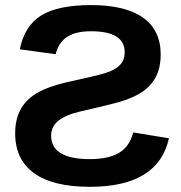

<svg xmlns="http://www.w3.org/2000/svg" viewBox="-20 -718 707 748"><path d="M39.1 -198.2Q39.1 -238.3 49.6 -267.6Q60.1 -296.9 78.4 -318.1Q96.7 -339.4 121.6 -354Q146.5 -368.7 175.3 -378.9Q204.1 -389.2 235.8 -396.5Q267.6 -403.8 299.8 -411.1Q382.8 -428.7 410.4 -440.7Q438 -452.6 451.9 -470Q465.8 -487.3 465.8 -514.2Q465.8 -596.2 335 -596.2Q273.4 -596.2 240.5 -573.7Q207.5 -551.3 196.8 -506.8L57.1 -525.9Q75.7 -617.7 140.9 -658Q206.1 -698.2 335.4 -698.2Q467.8 -698.2 536.9 -649.4Q606 -600.6 606 -505.9Q606 -467.8 596.2 -439.7Q586.4 -411.6 568.8 -390.9Q551.3 -370.1 526.6 -355.2Q502 -340.3 470.7 -329.1Q439.5 -317.9 366.2 -300.8L296.4 -284.7Q236.8 -271 208 -248Q179.2 -225.1 179.2 -189.9Q179.2 -98.1 330.1 -98.1Q402.8 -98.1 443.8 -122.6Q484.9 -147 499 -202.1L638.2 -179.2Q596.2 9.8 330.1 9.8Q186 9.8 112.5 -43.5Q39.1 -96.7 39.1 -198.2Z"/></svg>

Font: Arial
Style: Bold
Weight: 700
Designer: Steve Matteson
Foundry: Ascender Corporation
Version: Version 2.00.3